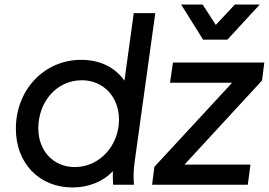

<svg xmlns="http://www.w3.org/2000/svg" viewBox="-20 -815 1186 847"><path d="M300 12C369 12 434 -13 478 -60C477 -41 478 -22 479 0H571C568 -37 569 -64 574 -101L665 -757H570L529 -459C489 -516 424 -551 338 -551C175 -551 50 -419 50 -247C50 -96 152 12 300 12ZM149 -249C149 -365 229 -461 341 -461C437 -461 505 -387 505 -287C505 -175 421 -78 310 -78C215 -78 149 -150 149 -249ZM651 0H1073L1085 -89H794L1136 -460L1146 -539H743L730 -450H1004L661 -79ZM779 -795 876 -640H983L1126 -795H1016L932 -705L874 -795Z"/></svg>

Font: Mluvka Medium
Style: Italic
Weight: 500
Italic angle: -8°
Designer: Modified by Jiří Krblich, Original typeface by Gumpita Rahayu
Foundry: Gumpita Rahayu & Jiří Krblich
Version: Version 2.000;Glyphs 3.1.1 (3134)